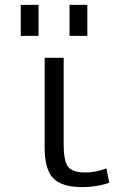

<svg xmlns="http://www.w3.org/2000/svg" viewBox="-20 -757 513 787"><path d="M241 -520V-167Q241 -96 259.5 -73Q278 -50 328 -50Q374 -50 416 -67L428 -8Q377 10 318 10Q233 10 198 -26.5Q163 -63 163 -153V-520ZM265 -610V-737H338V-610ZM65 -610V-737H138V-610Z"/></svg>

Font: Mplus 1p
Style: Regular
Weight: 400
Version: Version 1.061